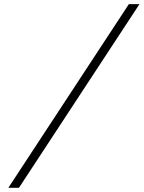

<svg xmlns="http://www.w3.org/2000/svg" viewBox="-20 -806 687 919"><path d="M20 92.8H70.8L647.5 -786.1H596.7Z"/></svg>

Font: Cascadia Code PL ExtraLight
Style: Italic
Weight: 200
Italic angle: -10°
Monospace: yes
Designer: Aaron Bell
Foundry: Saja Typeworks
Version: Version 2404.023